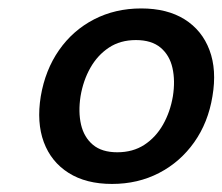

<svg xmlns="http://www.w3.org/2000/svg" viewBox="-20 -760 535 462"><path d="M249.5 -317.4Q187 -317.4 145 -344Q103 -370.6 85.4 -418Q67.9 -465.3 78.1 -528.3Q88.9 -591.8 122.1 -639.4Q155.3 -687 206.3 -713.4Q257.3 -739.7 319.8 -739.7Q382.3 -739.7 424.3 -713.4Q466.3 -687 484.1 -639.4Q502 -591.8 491.2 -528.3Q481 -465.3 447.3 -417.7Q413.6 -370.1 362.8 -343.8Q312 -317.4 249.5 -317.4ZM262.2 -393.6Q299.8 -393.6 327.4 -411.6Q355 -429.7 372.3 -460.2Q389.6 -490.7 396 -528.3Q401.9 -565.9 395 -596.4Q388.2 -627 366.5 -645.3Q344.7 -663.6 307.1 -663.6Q269.5 -663.6 242.2 -645.5Q214.8 -627.4 197.5 -596.9Q180.2 -566.4 173.8 -528.3Q168 -490.7 175 -460.2Q182.1 -429.7 203.6 -411.6Q225.1 -393.6 262.2 -393.6Z"/></svg>

Font: Inter Medium
Style: Italic
Weight: 500
Italic angle: -9.3988°
Designer: Rasmus Andersson
Foundry: rsms
Version: Version 4.001;git-66647c0bb